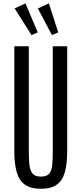

<svg xmlns="http://www.w3.org/2000/svg" viewBox="-20 -1142 498 1172"><path d="M229.5 10.3Q167.5 10.3 132.1 -14.9Q96.7 -40 82 -91.3Q67.4 -142.6 67.4 -220.7V-859.4H155.8V-223.1Q155.8 -172.9 159.4 -137Q163.1 -101.1 178.7 -82.5Q194.3 -64 229.5 -64Q265.6 -64 280.8 -82.5Q295.9 -101.1 299.1 -136.7Q302.2 -172.4 302.2 -222.7V-859.4H390.1V-220.7Q390.1 -142.6 376 -91.3Q361.8 -40 326.9 -14.9Q292 10.3 229.5 10.3ZM172.4 -927.7 69.3 -1090.8 135.3 -1121.6 210.4 -944.3ZM296.9 -927.7 211.4 -1090.3 278.3 -1121.6 335.4 -944.3Z"/></svg>

Font: AntonioLight
Style: Regular
Weight: 300
Designer: Vernon Adams
Foundry: Vernon Adams
Version: Version 1.002